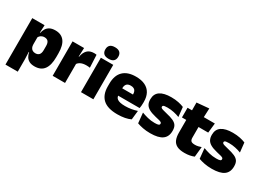

<svg xmlns="http://www.w3.org/2000/svg" viewBox="-33 -1450 3214 2378"><g transform="rotate(30 1574.5 -260.5)"><path d="M367 12Q322.5 12 293 -3Q263.5 -18 246.5 -45.2Q229.5 -72.5 222.5 -109H180L220 -216.5Q220.5 -191 229.2 -172.5Q238 -154 254.8 -144Q271.5 -134 295.5 -134Q331 -134 349 -155.2Q367 -176.5 367 -219V-279Q367 -322 349.5 -342.8Q332 -363.5 296.5 -363.5Q277.5 -363.5 261.5 -356.5Q245.5 -349.5 234 -337.8Q222.5 -326 217 -311.5L176.5 -383.5H222.5Q229.5 -417.5 246.5 -445Q263.5 -472.5 294 -488.5Q324.5 -504.5 372.5 -504.5Q457.5 -504.5 501.2 -447.5Q545 -390.5 545 -275.5V-223Q545 -106.5 501.2 -47.2Q457.5 12 367 12ZM46 172V-492.5H222L216 -352L220 -340V-158L217 -128.5L222 0V172Z M796.5 -267.5 745.5 -367.5H787Q797 -430 831 -465.2Q865 -500.5 928.5 -500.5Q938 -500.5 946.2 -499.5Q954.5 -498.5 962.5 -497L971 -317Q961 -319 947.2 -320Q933.5 -321 920.5 -321Q873.5 -321 842.5 -306.8Q811.5 -292.5 796.5 -267.5ZM622 0V-492.5H787L780 -329.5H799V0Z M1027 0V-492.5H1204V0ZM1115.5 -528Q1067 -528 1045 -549.8Q1023 -571.5 1023 -608.5V-612.5Q1023 -649.5 1045 -671.2Q1067 -693 1115.5 -693Q1163.5 -693 1185.8 -671.2Q1208 -649.5 1208 -612.5V-608.5Q1208 -571 1185.8 -549.5Q1163.5 -528 1115.5 -528Z M1552.5 13Q1411 13 1344.8 -48.5Q1278.5 -110 1278.5 -228.5V-267Q1278.5 -384.5 1340.8 -446Q1403 -507.5 1522.5 -507.5Q1602 -507.5 1655 -481.2Q1708 -455 1734.8 -405.8Q1761.5 -356.5 1761.5 -287V-271.5Q1761.5 -251.5 1759.8 -230.8Q1758 -210 1754.5 -192.5H1596Q1598 -223 1598.8 -250Q1599.5 -277 1599.5 -298.5Q1599.5 -324.5 1591.5 -342.2Q1583.5 -360 1566.5 -369.2Q1549.5 -378.5 1522.5 -378.5Q1482 -378.5 1463.8 -357.5Q1445.5 -336.5 1445.5 -298V-253.5L1446.5 -234.5V-203.5Q1446.5 -188 1452 -173.5Q1457.5 -159 1472.2 -147.8Q1487 -136.5 1514.2 -130Q1541.5 -123.5 1585 -123.5Q1629.5 -123.5 1672 -130.8Q1714.5 -138 1754 -151L1740 -22.5Q1705.5 -5.5 1657.8 3.8Q1610 13 1552.5 13ZM1372 -192.5V-296.5H1719V-192.5Z M2022.5 12.5Q1964 12.5 1916 3Q1868 -6.5 1833 -19.5L1818.5 -165Q1857.5 -150 1905.2 -137.8Q1953 -125.5 2007 -125.5Q2046.5 -125.5 2061.2 -132Q2076 -138.5 2076 -153V-154Q2076 -165 2067.5 -171.5Q2059 -178 2037.8 -183.8Q2016.5 -189.5 1979 -198Q1917.5 -212.5 1881.5 -232.8Q1845.5 -253 1830 -282Q1814.5 -311 1814.5 -351V-355Q1814.5 -431 1869.2 -468.2Q1924 -505.5 2029 -505.5Q2085.5 -505.5 2132.2 -495.8Q2179 -486 2211 -472L2225.5 -336.5Q2189 -351 2144 -360.8Q2099 -370.5 2052 -370.5Q2025 -370.5 2010.2 -367.8Q1995.5 -365 1990 -359.5Q1984.5 -354 1984.5 -346V-345Q1984.5 -336 1991.5 -329.8Q1998.5 -323.5 2018 -317.5Q2037.5 -311.5 2075 -302.5Q2136.5 -288.5 2175 -271.5Q2213.5 -254.5 2231.5 -227.2Q2249.5 -200 2249.5 -153.5V-150.5Q2249.5 -67.5 2194 -27.5Q2138.5 12.5 2022.5 12.5Z M2511.5 11.5Q2443 11.5 2402.8 -9.2Q2362.5 -30 2345.2 -71Q2328 -112 2328 -172V-436H2503.5V-202Q2503.5 -170 2518 -155.2Q2532.5 -140.5 2575 -140.5Q2598 -140.5 2620.8 -145.8Q2643.5 -151 2662 -158L2647 -13Q2621 -2 2587 4.8Q2553 11.5 2511.5 11.5ZM2266.5 -354V-492.5H2657L2642 -354ZM2330.5 -480.5 2330 -604 2504.5 -619.5 2498.5 -480.5Z M2902.5 12.5Q2844 12.5 2796 3Q2748 -6.5 2713 -19.5L2698.5 -165Q2737.5 -150 2785.2 -137.8Q2833 -125.5 2887 -125.5Q2926.5 -125.5 2941.2 -132Q2956 -138.5 2956 -153V-154Q2956 -165 2947.5 -171.5Q2939 -178 2917.8 -183.8Q2896.5 -189.5 2859 -198Q2797.5 -212.5 2761.5 -232.8Q2725.5 -253 2710 -282Q2694.5 -311 2694.5 -351V-355Q2694.5 -431 2749.2 -468.2Q2804 -505.5 2909 -505.5Q2965.5 -505.5 3012.2 -495.8Q3059 -486 3091 -472L3105.5 -336.5Q3069 -351 3024 -360.8Q2979 -370.5 2932 -370.5Q2905 -370.5 2890.2 -367.8Q2875.5 -365 2870 -359.5Q2864.5 -354 2864.5 -346V-345Q2864.5 -336 2871.5 -329.8Q2878.5 -323.5 2898 -317.5Q2917.5 -311.5 2955 -302.5Q3016.5 -288.5 3055 -271.5Q3093.5 -254.5 3111.5 -227.2Q3129.5 -200 3129.5 -153.5V-150.5Q3129.5 -67.5 3074 -27.5Q3018.5 12.5 2902.5 12.5Z"/></g></svg>

Font: Anek Odia Medium ExtraBold
Style: Regular
Weight: 800
Version: Version 1.003